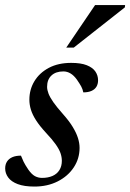

<svg xmlns="http://www.w3.org/2000/svg" viewBox="-26 -710 504 742"><path d="M55 -108.5Q59.5 -97 65.2 -85Q71 -73 83.5 -54.5Q96.5 -36 109.2 -29.2Q122 -22.5 136.5 -22.5Q159.5 -22.5 176.8 -30Q194 -37.5 203.5 -52.5Q213 -67.5 213 -88.5Q213 -103 207.8 -118.2Q202.5 -133.5 189.2 -152.2Q176 -171 151.5 -197Q127.5 -223 113.5 -244.8Q99.5 -266.5 93.5 -286Q87.5 -305.5 87.5 -324.5Q87.5 -364 107 -396.2Q126.5 -428.5 162.8 -447.8Q199 -467 249 -467Q286.5 -467 309.2 -458Q332 -449 342.5 -433.8Q353 -418.5 353 -399.5Q353 -385.5 346.8 -375Q340.5 -364.5 327.8 -358.8Q315 -353 296 -353Q293.5 -365.5 287.8 -376Q282 -386.5 271 -402.5Q259.5 -418.5 246.5 -426.2Q233.5 -434 219 -434Q189.5 -434 172.8 -418.2Q156 -402.5 156 -374.5Q156 -362.5 161.5 -348.2Q167 -334 180.2 -315Q193.5 -296 217.5 -269Q241.5 -242 255.2 -219.2Q269 -196.5 275.2 -176.8Q281.5 -157 281.5 -138.5Q281.5 -97 259 -63Q236.5 -29 197 -9Q157.5 11 107 11Q67.5 11 42.5 1.5Q17.5 -8 5.8 -24Q-6 -40 -6 -59Q-6 -74.5 1 -85.5Q8 -96.5 21.5 -102.5Q35 -108.5 55 -108.5ZM230 -526 341.5 -690.5H457.5L456.5 -681.5L259 -526Z"/></svg>

Font: Newsreader 36pt Medium
Style: Italic
Weight: 500
Italic angle: -17°
Designer: Hugues Gentile
Foundry: Production Type
Version: Version 1.003